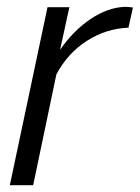

<svg xmlns="http://www.w3.org/2000/svg" viewBox="-20 -542 409 562"><path d="M119.1 -521H183.1L155.8 -396Q194.8 -452.6 245.1 -486.3Q295.4 -520 345.2 -522Q357.4 -522 369.1 -520L356 -460.9Q291 -458.5 234.6 -422.6Q178.2 -386.7 145 -324.2L77.1 0H8.8Z"/></svg>

Font: Rawline
Style: Italic
Weight: 400
Italic angle: -12°
Designer: Matt McInerney, Pablo Impallari, Rodrigo Fuenzalida
Foundry: Matt McInerney, Pablo Impallari, Rodrigo Fuenzalida
Version: Version 4.020;PS 004.020;hotconv 1.0.88;makeotf.lib2.5.64775